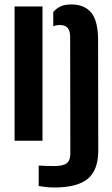

<svg xmlns="http://www.w3.org/2000/svg" viewBox="-20 -629 502 858"><path d="M45.1 0V-600H169.9V0ZM152.9 202.3V110.8Q165.8 111.6 186.5 112.4Q207.2 113.1 221.6 113.1Q260.8 113.1 277.4 101.1Q293.9 89 294.3 59.3L293.5 -465.6Q293 -492.5 281.8 -504.9Q270.6 -517.3 246.1 -517.3Q232.5 -517.3 218 -511.9V-575.4Q232.2 -591.8 250.8 -600.5Q269.3 -609.1 298.6 -609.1Q356.4 -609.1 386.8 -573.6Q417.1 -538.1 418.3 -455.2L419.1 48Q417.8 133.8 370.6 171.4Q323.4 208.9 222 208.9Q206.1 208.9 187.7 207Q169.3 205.1 152.9 202.3Z"/></svg>

Font: Big Shoulders Stencil Display SC Thin
Style: Regular
Weight: 100
Designer: Patric King
Foundry: XO Type Co
Version: Version 2.001